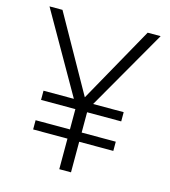

<svg xmlns="http://www.w3.org/2000/svg" viewBox="-107 -800 785 886"><g transform="rotate(15 285.5 -357.0)"><path d="M286 -351 82 -714H20L239 -331H94V-287H258V-190H94V-146H258V0H314V-146H477V-190H314V-287H477V-331H331L551 -714H489Z"/></g></svg>

Font: Noto Sans Gujarati Light
Style: Regular
Weight: 300
Designer: Jelle Bosma - Monotype Design Team, Universal Thirst
Foundry: Monotype Imaging Inc.
Version: Version 2.106